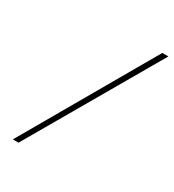

<svg xmlns="http://www.w3.org/2000/svg" viewBox="-172 -714 823 906"><g transform="rotate(30 240.0 -261.0)"><path d="M38 92 445 -614H478L69 92Z"/></g></svg>

Font: Updock
Style: Regular
Weight: 400
Designer: Robert E. Leuschke
Foundry: Robert E. Leuschke
Version: Version 1.010; ttfautohint (v1.8.4.7-5d5b)